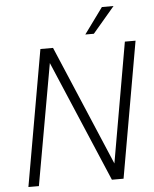

<svg xmlns="http://www.w3.org/2000/svg" viewBox="-59 -936 789 985"><g transform="rotate(-5 335.5 -443.5)"><path d="M660 -700 537 0H477L212 -624L101 0H47L170 -700H235L497 -82L605 -700ZM503 -887H563L450 -754H406Z"/></g></svg>

Font: Sarabun ExtraLight
Style: Italic
Weight: 275
Italic angle: -10°
Designer: Suppakit Chalermlarp | Katatrad Co.,Ltd.
Foundry: Cadson Demak Co.,Ltd.
Version: Version 1.000; ttfautohint (v1.6)